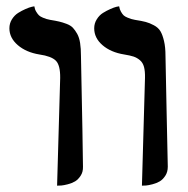

<svg xmlns="http://www.w3.org/2000/svg" viewBox="-20 -583 597 609"><path d="M161.1 5.9 170.9 -335.9Q171.4 -376.5 157 -390.6Q142.6 -404.8 105 -410.2Q63 -417 36.4 -439.9Q9.8 -462.9 9.8 -493.2Q9.8 -508.8 17.8 -521.7Q25.9 -534.7 37.6 -542Q49.3 -549.3 61 -554.4Q72.8 -559.6 81.1 -561.5L88.9 -563Q90.3 -553.2 95 -545.7Q99.6 -538.1 103.8 -534.2Q107.9 -530.3 116.2 -526.9Q124.5 -523.4 127.7 -522.7Q130.9 -522 139.2 -520Q157.2 -517.1 167.7 -514.6Q178.2 -512.2 191.2 -507.3Q204.1 -502.4 211.2 -494.9Q218.3 -487.3 224.9 -475.6Q231.4 -463.9 234.1 -446.5Q236.8 -429.2 236.8 -405.8Q242.7 -120.1 243.2 -54.2Q243.7 -37.6 235.8 -25.6Q228 -13.7 218.3 -7.8Q208.5 -2 195.1 1.5Q181.6 4.9 174.6 5.4Q167.5 5.9 161.1 5.9ZM430.2 5.9 439.9 -335.9Q440.4 -356.9 436.8 -370.6Q433.1 -384.3 423.8 -392.1Q414.6 -399.9 403.6 -403.6Q392.6 -407.2 374 -410.2Q331.5 -417 305.2 -439.7Q278.8 -462.4 278.8 -493.2Q278.8 -508.8 286.9 -521.7Q294.9 -534.7 306.6 -542Q318.4 -549.3 330.1 -554.4Q341.8 -559.6 349.6 -561.5L357.9 -563Q359.4 -553.2 363.8 -545.7Q368.2 -538.1 372.3 -534.2Q376.5 -530.3 385 -526.9Q393.6 -523.4 396.5 -522.7Q399.4 -522 408.2 -520Q430.2 -516.6 442.1 -513.4Q454.1 -510.3 468 -502.9Q481.9 -495.6 488.8 -484.1Q495.6 -472.7 500.2 -453.1Q504.9 -433.6 504.9 -405.8Q505.9 -354.5 508.5 -227.3Q511.2 -100.1 512.2 -54.2Q512.2 -37.6 504.4 -25.6Q496.6 -13.7 486.8 -7.8Q477.1 -2 463.6 1.5Q450.2 4.9 443.1 5.4Q436 5.9 430.2 5.9Z"/></svg>

Font: Common Serif SemiBold
Style: Regular
Weight: 600
Designer: Philipp H. Poll, Khaled Hosny
Foundry: Stefan Peev, Context Ltd.
Version: Version 1.026